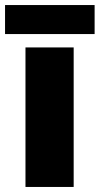

<svg xmlns="http://www.w3.org/2000/svg" viewBox="-34 -741 395 761"><path d="M258 0H67V-553H258ZM341 -721V-606H-14V-721Z"/></svg>

Font: Noto Sans Hebrew Black
Style: Regular
Weight: 900
Designer: Monotype Design Team
Foundry: Monotype Imaging Inc.
Version: Version 2.003